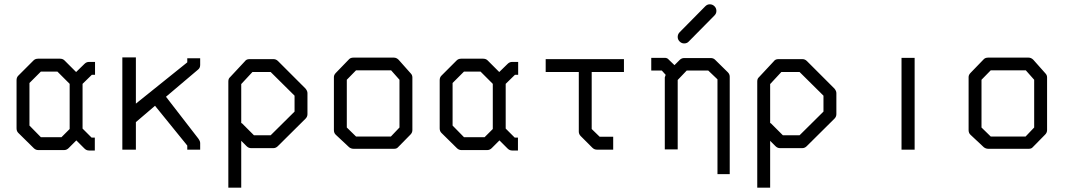

<svg xmlns="http://www.w3.org/2000/svg" viewBox="-20 -745 4960 893"><path d="M364 -147 406 -105H421V-45H394Q382 -45 373 -54L335 -92L299 -56Q290 -47 278 -47H158Q146 -47 137 -56L65 -127Q57 -135 57 -148V-372Q57 -385 65 -393L136 -464Q144 -472 157 -472H259Q272 -472 280 -464L334 -410L373 -448Q382 -457 394 -457H422V-397H407L364 -355ZM304 -145V-355L247 -412H170L117 -359V-161L170 -107H266Z M612 -177V-49H549V-478H612V-263L851 -455V-474H911V-443Q911 -429.5 902 -422L752 -295L902 -101Q911 -88.5 911 -80V-49H851V-68L701 -253Z M1102 -171 1104 -173 1161 -116H1239L1350 -226V-300L1239 -410H1154L1102 -354ZM1102 -90V128H1042V-366Q1042 -379.5 1050 -386L1119 -460Q1126 -470 1140 -470H1252Q1264 -470 1273 -461L1401 -333Q1410 -322 1410 -312V-214Q1410 -202 1401 -193L1272 -65Q1263 -56 1251 -56H1148Q1136 -56 1127 -65Z M1593 -374V-152L1636 -110H1798L1838 -152V-374L1799 -418H1636ZM1543 -407 1604 -470Q1611 -477 1624 -477H1812Q1824 -477 1834 -467L1890 -404Q1898 -396 1898 -385V-140Q1898 -128 1889 -119L1831 -60Q1825 -53 1813.5 -53H1810H1624Q1613.5 -53 1604 -60L1542 -118Q1533 -126 1533 -140V-387Q1533 -397 1543 -407Z M2332 -147 2374 -105H2389V-45H2362Q2350 -45 2341 -54L2303 -92L2267 -56Q2258 -47 2246 -47H2126Q2114 -47 2105 -56L2033 -127Q2025 -135 2025 -148V-372Q2025 -385 2033 -393L2104 -464Q2112 -472 2125 -472H2227Q2240 -472 2248 -464L2302 -410L2341 -448Q2350 -457 2362 -457H2390V-397H2375L2332 -355ZM2272 -145V-355L2215 -412H2138L2085 -359V-161L2138 -107H2234Z M2518 -410V-470H2882V-410H2732V-145L2769 -109H2832V-49H2756Q2744 -49 2735 -58L2681 -112Q2672 -121 2672 -133V-410Z M3132 -573Q3132 -586 3141 -595L3260.5 -716Q3269.5 -725 3281 -725Q3294 -725 3303 -716Q3312 -707 3312 -694Q3312 -682 3303 -673L3183.5 -552Q3175.5 -543 3162 -543Q3150 -543 3141 -552Q3132 -561 3132 -573ZM3117 -442 3141 -466Q3150 -475 3162 -475H3286Q3298 -475 3306 -467L3365 -409Q3374 -400 3374 -388V65H3317V-376L3274 -417H3174L3132 -373V-50H3072V-385Q3072 -387 3076 -397L3058 -417H3009V-476H3072Q3084 -476 3091 -467Z M3562 -171 3564 -173 3621 -116H3699L3810 -226V-300L3699 -410H3614L3562 -354ZM3562 -90V128H3502V-366Q3502 -379.5 3510 -386L3579 -460Q3586 -470 3600 -470H3712Q3724 -470 3733 -461L3861 -333Q3870 -322 3870 -312V-214Q3870 -202 3861 -193L3732 -65Q3723 -56 3711 -56H3608Q3596 -56 3587 -65Z M4173 -476H4234V-49H4173Z M4545 -374V-152L4588 -110H4750L4790 -152V-374L4751 -418H4588ZM4495 -407 4556 -470Q4563 -477 4576 -477H4764Q4776 -477 4786 -467L4842 -404Q4850 -396 4850 -385V-140Q4850 -128 4841 -119L4783 -60Q4777 -53 4765.5 -53H4762H4576Q4565.5 -53 4556 -60L4494 -118Q4485 -126 4485 -140V-387Q4485 -397 4495 -407Z"/></svg>

Font: IBM 3270 Semi-Condensed
Style: Condensed
Weight: 400
Monospace: yes
Version: Version 2.3.1